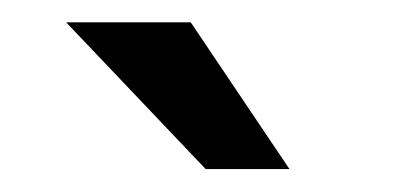

<svg xmlns="http://www.w3.org/2000/svg" viewBox="-20 -741 349 170"><path d="M236.3 -591.3H162.1L38.6 -721.2H148.9Z"/></svg>

Font: Roboto Web
Style: Regular
Weight: 400
Designer: Google
Version: Version 1.200310; 2013